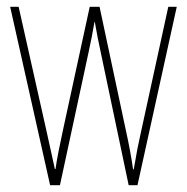

<svg xmlns="http://www.w3.org/2000/svg" viewBox="-20 -547 552 567"><path d="M278 -390 360 0H386L502 -527H477L395 -151C387 -115 385 -105 375 -47H373C368 -82 361 -120 353 -156L274 -527H245L166 -163C158 -126 147 -73 144 -48H142C134 -83 127 -118 118 -157L35 -527H10L128 0H157L241 -390C248 -421 254 -453 259 -482H260C265 -453 271 -422 278 -390Z"/></svg>

Font: Noto Sans Malayalam ExtraCondensed Thin
Style: Regular
Weight: 100
Width: 2
Designer: Jelle Bosma - Monotype Design Team
Foundry: Monotype Imaging Inc.
Version: Version 2.104